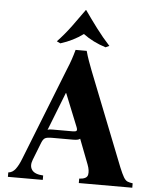

<svg xmlns="http://www.w3.org/2000/svg" viewBox="-60 -949 802 998"><g transform="rotate(5 341.5 -449.5)"><path d="M597 -100Q611 -66 620.5 -50Q630 -34 641 -29.5Q652 -25 668 -23V0H389V-23Q429 -25 433.5 -47Q438 -69 426 -100L376 -230Q370 -225 360.5 -223.5Q351 -222 340 -222H227Q206 -222 195 -217Q184 -212 176 -192L140 -100Q127 -67 142 -46Q157 -25 201 -23V0H19V-23Q41 -25 56.5 -45.5Q72 -66 85 -100L277 -586Q288 -612 296.5 -637Q305 -662 312 -688H370Q377 -662 386 -637Q395 -612 405 -586ZM335 -265Q349 -265 353.5 -269.5Q358 -274 352 -289L283 -460H281L203 -261Q208 -264 215 -264.5Q222 -265 231 -265ZM466 -715Q399 -736 348 -774Q297 -736 230 -715L211 -724Q249 -764 283 -810Q317 -856 347 -899H349Q379 -856 413.5 -810Q448 -764 485 -724Z"/></g></svg>

Font: Bona Nova SC
Style: Bold
Weight: 700
Designer: Mateusz Machalski
Foundry: Capitalics
Version: Version 4.001; ttfautohint (v1.8.4.7-5d5b)